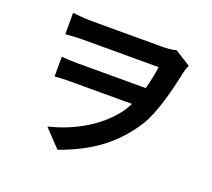

<svg xmlns="http://www.w3.org/2000/svg" viewBox="-133 -915 1266 1148"><g transform="rotate(20 500.0 -341.5)"><path d="M804 -743C778 -735 745 -733 713 -733H260C217 -733 173 -739 146 -742V-605C173 -608 219 -611 261 -611H738C730 -560 721 -512 708 -467H269C238 -467 202 -469 172 -472V-346C208 -349 238 -350 274 -350H663C655 -334 646 -318 637 -304C554 -184 405 -91 234 -50L338 60C554 -16 678 -125 767 -264C823 -355 862 -509 888 -635C892 -652 898 -667 904 -680Z"/></g></svg>

Font: Noto Sans CJK JP Bold
Style: Regular
Weight: 700
Designer: Ryoko NISHIZUKA (kana & ideographs); Paul D. Hunt (Latin, Greek & Cyrillic); Wenlong ZHANG (bopomofo); Sandoll Communica
Foundry: Adobe Systems Incorporated
Version: Version 1.004;PS 1.004;hotconv 1.0.82;makeotf.lib2.5.63406